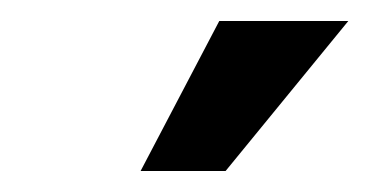

<svg xmlns="http://www.w3.org/2000/svg" viewBox="-20 -743 352 183"><path d="M312 -723 195 -580H114L189 -723Z"/></svg>

Font: MedMera Sans Semibold
Style: Italic
Weight: 600
Italic angle: -11°
Designer: Kasper Nordkvist
Foundry: UNCUT.wtf
Version: Version 1.300